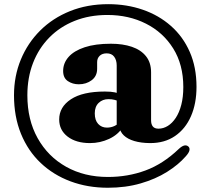

<svg xmlns="http://www.w3.org/2000/svg" viewBox="-20 -728 998 908"><path d="M546.5 -247.4Q533.1 -252.7 521.3 -255.9Q509.5 -259.1 492.6 -259.1Q465.2 -259.1 446.7 -241.5Q428.2 -223.9 428.2 -191.9Q428.2 -159.4 444.3 -141.9Q460.5 -124.5 485.5 -124.5Q505.6 -124.5 522.6 -132.8Q539.7 -141.1 548.8 -156.6L561 -127Q538.6 -90.9 495.9 -71.1Q453.2 -51.3 405.6 -51.3Q339.8 -51.3 299.8 -82Q259.9 -112.7 259.9 -163.1Q259.9 -221.8 315.2 -258.4Q370.6 -295.1 475.9 -295.1Q505.1 -295.1 522.9 -291.3Q540.8 -287.5 559.3 -278.9ZM729.5 -119.5Q752.6 -119.5 773.7 -132.6Q794.8 -145.7 811.3 -170.7Q827.9 -195.8 837.4 -232.5Q846.9 -269.2 846.9 -316.4Q846.9 -422.4 799.2 -498.7Q751.5 -575.1 670.3 -616.1Q589.1 -657.2 487.9 -657.2Q403 -657.2 333.3 -629.4Q263.7 -601.7 213.5 -550.8Q163.3 -499.9 136.3 -430.4Q109.4 -360.9 109.4 -277.4Q109.4 -161.6 158 -74.6Q206.7 12.4 292.6 60.6Q378.5 108.9 490.5 108.9Q584.4 108.9 667.6 78.3Q750.8 47.8 825.4 -23.5Q839.9 -37 851.1 -39.8Q862.4 -42.5 870.7 -35.2Q878.2 -28.7 875.9 -17Q873.6 -5.3 858.3 11.5Q823.4 51.4 769.6 85.1Q715.8 118.8 645.2 139.3Q574.6 159.9 489.9 159.9Q394.6 159.9 313.6 129.7Q232.6 99.5 172.5 42.7Q112.5 -14 79.3 -95.1Q46.2 -176.1 46.2 -277.4Q46.2 -368.1 78.5 -446.3Q110.8 -524.6 170 -583.5Q229.2 -642.5 311.1 -675.4Q393.1 -708.3 492 -708.3Q579.3 -708.3 655.1 -682.1Q730.9 -656 788.1 -605.6Q845.4 -555.3 877.3 -482.7Q909.3 -410.1 909.3 -317.3Q909.3 -238.5 883.2 -178.6Q857.1 -118.6 807.8 -84.8Q758.5 -50.9 688.8 -51.3Q646.9 -51.7 615.3 -61Q583.8 -70.3 565.5 -87.7Q547.2 -105 545.1 -129.3L531.9 -132.3V-418.2Q531.9 -443.8 519.9 -459.8Q508 -475.7 484.5 -475.7Q463.5 -475.7 451.4 -464.1Q439.4 -452.4 439.4 -434.5V-402.8Q439.4 -368.1 413.8 -348.8Q388.2 -329.4 352.6 -329.4Q323.2 -329.4 300.9 -344.4Q278.6 -359.3 278.6 -392.3Q278.6 -429.6 304.3 -458.7Q330 -487.8 380.4 -504.5Q430.8 -521.2 504.5 -521.2Q560.8 -521.2 603.5 -506.7Q646.3 -492.2 670.4 -462.1Q694.5 -432.1 694.5 -385.8V-158.9Q694.5 -140 702.9 -129.7Q711.3 -119.5 729.5 -119.5Z"/></svg>

Font: Fraunces
Style: Regular
Weight: 900
Version: Version 1.000;[b76b70a41]